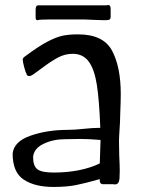

<svg xmlns="http://www.w3.org/2000/svg" viewBox="-20 -729 570 760"><path d="M30 -121Q35 -169 101 -192Q167 -215 249 -215Q275 -215 311 -219Q347 -223 377 -223Q373 -331 363.5 -392.5Q354 -454 331.5 -485Q309 -516 268 -516Q238 -516 211 -502Q184 -488 144 -458Q111 -434 111 -434Q110 -434 104.5 -430.5Q99 -427 94 -428Q85 -430 85 -437Q81 -443 75.5 -464Q70 -485 70 -494Q70 -500 82 -508Q133 -546 168.5 -564.5Q204 -583 229.5 -588Q255 -593 289 -593Q389 -593 423.5 -528.5Q458 -464 458 -357Q458 -329 456 -281Q456 -252 452 -196L451 -172L452 -113Q454 -73 454 -52L453 -22Q451 1 435 1L427 0H386Q382 0 378.5 -3.5Q375 -7 375 -12V-20Q315 -3 279 4Q243 11 191 11Q118 11 74 -18Q30 -47 30 -121ZM375 -82 378 -175Q331 -179 297 -179L238 -178Q190 -178 152 -159.5Q114 -141 111 -108Q111 -72 128 -59Q145 -46 192 -46Q299 -46 375 -82ZM121 -662V-689Q121 -699 123.5 -703.5Q126 -708 132 -708H400L407 -709Q414 -709 416 -705Q418 -701 418 -692V-662Q418 -655 414 -652Q410 -649 396 -649L360 -650Q326 -652 312 -652H180Q134 -652 129 -649Q124 -649 122.5 -652Q121 -655 121 -662Z"/></svg>

Font: Barriecito
Style: Regular
Weight: 400
Designer: Pablo Cosgaya & Sergio Jiménez
Foundry: Pablo Cosgaya & Sergio Jiménez
Version: Version 1.001